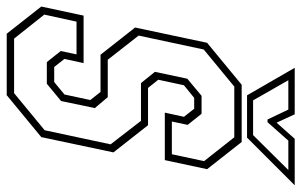

<svg xmlns="http://www.w3.org/2000/svg" viewBox="-185 -715 898 572"><g transform="rotate(90 264.0 -429.0)"><path d="M78.5 0 -2.5 -103 24.5 -229H166L153.5 -172L177.5 -141.5H222.5L259.5 -172L276 -249L252 -279.5H141L60 -382.5L105.5 -597L230.5 -700H401L482 -597L455 -471H313.5L326 -528L302 -558.5H269.5L232 -528L215.5 -451.5L240 -421H351L432 -318L386.5 -103L261.5 0ZM93 -22H255.5L366 -113L408 -309.5L338 -400H225.5L192 -441.5L212.5 -538L263.5 -580.5H317L350 -539L340 -492H437.5L458 -588L387 -678H236L125.5 -587L84 -393L156 -301H267.5L300 -262.5L279 -162L227.5 -119.5H163L130 -161L140 -208H42.5L21.5 -112ZM262 -716 180 -858H318.5L343.5 -804L391.5 -858H530L388 -716ZM277 -734H380.5L484.5 -839H397L342 -777H334L304.5 -839H217Z"/></g></svg>

Font: Tourney Condensed ExtraLight
Style: Italic
Weight: 200
Width: 3
Italic angle: -12°
Designer: Tyler Finck
Foundry: Etcetera Type Co
Version: Version 1.010; ttfautohint (v1.8.3)